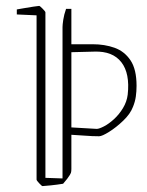

<svg xmlns="http://www.w3.org/2000/svg" viewBox="-20 -621 499 651"><path d="M104 -569 37 -572V-589Q43 -590 60 -593Q77 -596 93.5 -598.5Q110 -601 113 -601Q115 -601 124.5 -591.5Q134 -582 134 -579V-18L192 -16V-529Q192 -537 194.5 -554Q197 -571 204 -591H222V-471H294Q335 -471 368.5 -459Q402 -447 422.5 -416.5Q443 -386 443 -330Q443 -311 440.5 -293.5Q438 -276 431 -259Q422 -235 398 -212Q374 -189 350 -174Q326 -159 316 -159Q293 -159 268.5 -161Q244 -163 222 -164V-48Q222 -40 220.5 -35Q219 -30 208 -15L194 2Q176 5 152.5 7.5Q129 10 124 10Q122 10 113 0.5Q104 -9 104 -12ZM308 -184Q316 -184 332.5 -192.5Q349 -201 366.5 -217Q384 -233 397 -254.5Q410 -276 413 -300Q421 -372 391.5 -410Q362 -448 300 -446L222 -444V-189Z"/></svg>

Font: Grenze Gotisch Thin
Style: Regular
Weight: 100
Designer: Renata Polastri
Foundry: Omnibus-Type
Version: Version 1.001